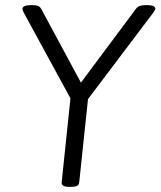

<svg xmlns="http://www.w3.org/2000/svg" viewBox="-20 -722 622 744"><path d="M247 2Q217 2 219 -16L253 -341L72 -673Q70 -678 68.5 -681.5Q67 -685 67 -688Q67 -694 74.5 -698Q82 -702 100 -702H107Q120 -702 127.5 -699Q135 -696 140 -687L307 -377H275L507 -688Q513 -696 521.5 -699Q530 -702 544 -702H550Q568 -702 575 -698Q582 -694 582 -688Q582 -685 579.5 -681.5Q577 -678 574 -673L321 -338L287 -16Q286 -6 279 -2Q272 2 255 2Z"/></svg>

Font: Asap Light
Style: Italic
Weight: 300
Italic angle: -6°
Designer: Pablo Cosgaya
Foundry: Omnibus-Type
Version: Version 3.001